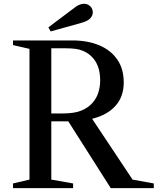

<svg xmlns="http://www.w3.org/2000/svg" viewBox="-20 -970 813 990"><path d="M47 0V-24L132 -44V-718L47 -737.5V-761.5H353.5Q431 -761.5 490.8 -736.8Q550.5 -712 584.2 -663.8Q618 -615.5 618 -545Q618 -471.5 575.2 -424Q532.5 -376.5 455 -357.5L663.5 -44L773 -24V0H551L332 -344.5H244.5V-44L357 -24V0ZM244.5 -385H302.5Q363.5 -385 398.8 -399.5Q434 -414 456 -438.5Q478 -463 487.2 -493.2Q496.5 -523.5 496.5 -555Q496.5 -614.5 472.5 -653Q448.5 -691.5 406 -708.5Q389 -715.5 368.5 -718.2Q348 -721 317 -721H244.5ZM241 -808 229.5 -829 368.5 -933.5Q381 -942.5 391.8 -946.5Q402.5 -950.5 414 -950.5Q432 -950.5 445.2 -937.8Q458.5 -925 458.5 -906Q458.5 -889 444.5 -874.5Q430.5 -860 392.5 -850Z"/></svg>

Font: Libre Caslon Text
Style: Regular
Weight: 400
Designer: Pablo Impallari, Rodrigo Fuenzalida, Katja Schimmel
Foundry: Pablo Impallari, Rodrigo Fuenzalida
Version: Version 2.000